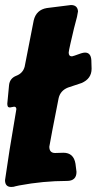

<svg xmlns="http://www.w3.org/2000/svg" viewBox="-58 -751 387 763"><path d="M-13 -8Q-38 -8 -38 -35L-20 -155L7 -317Q7 -327 -2 -327Q-5 -327 -10 -325.5Q-15 -324 -18 -324Q-25 -324 -27 -328Q-29 -332 -29 -339L-22 -413Q-19 -440 7 -450Q33 -460 40 -486L76 -670Q86 -712 128 -719L224 -731Q250 -731 252 -706Q252 -703 248 -684Q237 -645 222 -578Q215 -547 215 -542Q215 -527 228 -527Q231 -527 264 -539Q273 -542 280 -542Q303 -542 305 -512L306 -478Q306 -438 266 -421L212 -403Q182 -391 175 -361Q143 -199 138 -168Q138 -143 161 -143L194 -144Q235 -144 242 -100L246 -68Q246 -32 208 -32Q114 -32 18 -14L0 -10L-2 -9Z"/></svg>

Font: Bangerz
Style: Bold
Weight: 700
Designer: vernon adams
Foundry: Vernon Adams
Version: Version 2.10;February 7, 2025;FontCreator 13.0.0.2683 64-bit